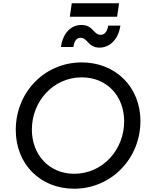

<svg xmlns="http://www.w3.org/2000/svg" viewBox="-20 -1137 921 1169"><path d="M431 12C658 12 835 -172 835 -400C835 -609 682 -757 478 -757C250 -757 76 -574 76 -346C76 -135 228 12 431 12ZM174 -348C174 -520 304 -666 478 -666C633 -666 736 -550 736 -398C736 -225 605 -79 432 -79C278 -79 174 -196 174 -348ZM351 -851H427C432 -891 449 -907 470 -907C515 -907 515 -847 586 -847C648 -847 701 -897 713 -981H639C633 -946 618 -925 593 -925C548 -925 548 -985 476 -985C415 -985 364 -940 351 -851ZM405 -1035H693L705 -1117H417Z"/></svg>

Font: Mluvka Medium
Style: Italic
Weight: 500
Italic angle: -8°
Designer: Modified by Jiří Krblich, Original typeface by Gumpita Rahayu
Foundry: Gumpita Rahayu & Jiří Krblich
Version: Version 2.000;Glyphs 3.1.1 (3134)